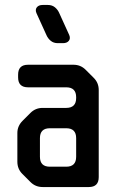

<svg xmlns="http://www.w3.org/2000/svg" viewBox="-20 -746 478 774"><path d="M103 -12Q123 8 152 8H338Q378 8 378 -32V-383Q378 -412 358 -432L325 -465Q305 -485 276 -485H93Q53 -485 53 -445V-434Q53 -394 93 -394H247Q287 -394 287 -354V-351Q287 -311 247 -311H152Q123 -311 103 -291L71 -259Q50 -238 50 -210V-94Q50 -65 70 -45ZM141 -114V-189Q141 -229 181 -229H247Q287 -229 287 -189V-114Q287 -74 247 -74H181Q141 -74 141 -114ZM167 -605Q173 -591 184.5 -581.5Q196 -572 213 -572H234Q250 -572 257.5 -581.5Q265 -591 259 -605L219 -693Q213 -707 201.5 -716.5Q190 -726 173 -726H152Q136 -726 128.5 -716.5Q121 -707 127 -693Z"/></svg>

Font: WDXL Lubrifont JP N
Style: Regular
Weight: 400
Designer: [WDXL Lubrifont] Copyright 2020-2022 (c) NightFurySL2001, Skr-ZERO; [ZCOOL QingKe HuangYou] Copyright 2018-2022 (c) The 
Version: Version 2.001;hotconv 1.1.1;makeotfexe 2.6.0